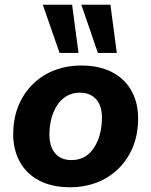

<svg xmlns="http://www.w3.org/2000/svg" viewBox="-20 -781 640 812"><path d="M278 11Q199 11 144.5 -18Q90 -47 62 -100Q34 -153 36 -223Q38 -290 61.5 -342Q85 -394 124.5 -430.5Q164 -467 214.5 -485.5Q265 -504 322 -504Q401 -504 455.5 -475Q510 -446 538 -393.5Q566 -341 564 -271Q562 -203 538.5 -151Q515 -99 475.5 -62.5Q436 -26 385.5 -7.5Q335 11 278 11ZM282 -104Q322 -104 350 -126Q378 -148 394 -187.5Q410 -227 411 -276Q413 -330 388 -359.5Q363 -389 318 -389Q279 -389 250.5 -367Q222 -345 206 -306Q190 -267 189 -217Q188 -163 212.5 -133.5Q237 -104 282 -104ZM394 -557 324 -761H447L474 -557ZM232 -557 161 -761H285L312 -557Z"/></svg>

Font: Nunito Sans 11pt ExtraBold
Style: Italic
Weight: 800
Italic angle: -9°
Version: Version 3.101;gftools[0.9.27]